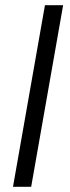

<svg xmlns="http://www.w3.org/2000/svg" viewBox="-20 -719 269 739"><path d="M30 0 153 -699H223L100 0Z"/></svg>

Font: Poppins Light
Style: Italic
Weight: 300
Italic angle: -10°
Designer: Ninad Kale (Devanagari), Jonny Pinhorn (Latin)
Foundry: Indian Type Foundry
Version: Version 3.200;PS 1.000;hotconv 16.6.54;makeotf.lib2.5.65590